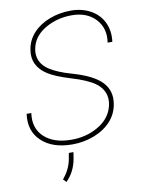

<svg xmlns="http://www.w3.org/2000/svg" viewBox="-99 -787 778 1062"><g transform="rotate(-10 289.5 -256.5)"><path d="M492.7 -221.2Q482.9 -265.6 441.4 -295.2Q399.9 -324.7 313 -350.8Q226.1 -377 184.6 -403.6Q143.1 -430.2 126.2 -466.3Q109.4 -502.4 117.2 -546.9Q125.5 -599.1 161.6 -638.4Q197.8 -677.7 254.2 -699.2Q310.5 -720.7 374 -720.7Q437 -720.7 485.6 -693.4Q534.2 -666 556.4 -618.2Q578.6 -570.3 570.8 -510.7H544.4Q556.6 -590.3 508.3 -642.3Q460 -694.3 374.5 -694.3Q294.9 -694.3 230.5 -658.4Q166 -622.6 147.9 -563Q137.2 -527.3 144 -499Q153.8 -455.6 197.5 -427Q241.2 -398.4 318.4 -376.5Q437.5 -342.8 484.4 -293Q531.2 -243.2 519 -171.4Q510.7 -117.2 473.9 -76.4Q437 -35.6 378.9 -12.9Q320.8 9.8 255.9 9.8Q144.5 9.8 83 -47.9Q21.5 -105.5 34.7 -200.7H61Q48.8 -116.7 102.5 -66.7Q156.2 -16.6 255.4 -16.6Q335 -16.6 399.4 -52Q463.9 -87.4 485.4 -146.5Q500 -187 492.7 -221.2ZM247.1 90.3Q234.4 160.6 186.5 208.5L169.9 191.9Q209.5 144 220.2 91.3L227.1 52.7H252.9Z"/></g></svg>

Font: Roboto Thin
Style: Italic
Weight: 250
Italic angle: -12°
Designer: Google
Version: Version 2.134; 2016